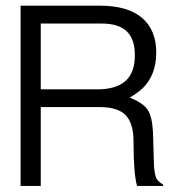

<svg xmlns="http://www.w3.org/2000/svg" viewBox="-20 -645 581 660"><path d="M331.1 -564C407.7 -564 444.8 -526.9 443.4 -453.6C443.8 -376.5 400.9 -337.9 314.9 -337.9H120.1V-564ZM451.2 -5.9H540.5V-10.7C527.8 -18.1 520 -25.9 516.6 -34.2C513.2 -42.5 510.7 -56.6 509.3 -76.2L505.9 -190.4C503.9 -227.5 497.6 -253.9 486.8 -268.6C476.6 -283.7 456.1 -297.4 426.3 -309.6C444.3 -320.3 459 -331.1 470.7 -341.8C501.5 -372.1 517.1 -413.1 517.1 -464.8C517.1 -516.1 500.5 -556.2 467.8 -584C434.6 -611.8 386.7 -625.5 323.2 -625.5H50.8V-5.9H120.1V-276.9H323.2C363.8 -276.9 393.6 -267.6 411.6 -249.5C429.7 -231 439 -200.7 439 -158.7C439 -85 442.9 -34.2 451.2 -5.9Z"/></svg>

Font: Meera New
Style: Regular
Weight: 400
Designer: Hussain K H
Foundry: RIT
Version: 1.4.1